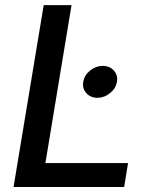

<svg xmlns="http://www.w3.org/2000/svg" viewBox="-20 -748 604 768"><path d="M34.2 0 154.8 -727.5H266.1L161.6 -95.7H492.2L476.6 0ZM369.6 -356.9Q341.8 -356.9 325.2 -375.7Q308.6 -394.5 313 -420.4Q317.4 -447.3 340.3 -465.8Q363.3 -484.4 390.6 -484.4Q418.9 -484.4 435.5 -465.8Q452.1 -447.3 447.8 -420.9Q443.4 -394.5 420.4 -375.7Q397.5 -356.9 369.6 -356.9Z"/></svg>

Font: Inter 16pt Medium
Style: Italic
Weight: 500
Italic angle: -9.3988°
Version: Version 4.001;git-66647c0bb